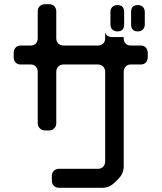

<svg xmlns="http://www.w3.org/2000/svg" viewBox="-20 -787 768 911"><path d="M479 -633V-605Q479 -590 469.5 -580.5Q460 -571 445 -571H281Q266 -571 256.5 -580.5Q247 -590 247 -605V-733Q247 -748 237.5 -757.5Q228 -767 214 -767H193Q178 -767 168.5 -757.5Q159 -748 159 -733V-605Q159 -590 150 -580.5Q141 -571 126 -571H78Q63 -571 54 -561Q45 -551 45 -536V-515Q45 -500 54 -490.5Q63 -481 78 -481H126Q141 -481 150 -471Q159 -461 159 -446V-202Q159 -188 169 -178Q179 -168 193 -168H213Q227 -168 237 -178Q247 -188 247 -202V-446Q247 -461 256.5 -471Q266 -481 281 -481H445Q460 -481 469.5 -471Q479 -461 479 -446V-21Q479 -6 469.5 4Q460 14 445 14H260Q245 14 235.5 23.5Q226 33 226 48V70Q226 85 235.5 94.5Q245 104 260 104H466Q499 104 524 79L543 60Q567 36 567 1V-446Q567 -461 576 -471Q585 -481 600 -481H648Q663 -481 672 -490.5Q681 -500 681 -515V-536Q681 -551 672 -561Q663 -571 648 -571H600Q585 -571 576 -580.5Q567 -590 567 -605V-611H515Q486 -611 479 -633ZM634 -638Q649 -638 658 -647Q667 -656 667 -671V-730Q667 -745 658 -754Q649 -763 634 -763Q602 -763 602 -730V-671Q602 -638 634 -638ZM537 -638Q569 -638 569 -671V-730Q569 -763 537 -763Q522 -763 513 -754Q504 -745 504 -730V-671Q504 -656 513 -647Q522 -638 537 -638Z"/></svg>

Font: WDXL Lubrifont SC
Style: Regular
Weight: 400
Designer: [WDXL Lubrifont] Copyright 2020-2022 (c) NightFurySL2001, Skr-ZERO; [ZCOOL QingKe HuangYou] Copyright 2018-2022 (c) The 
Version: Version 2.001;hotconv 1.1.1;makeotfexe 2.6.0